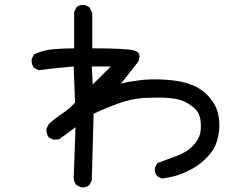

<svg xmlns="http://www.w3.org/2000/svg" viewBox="-20 -761 1040 808"><path d="M321.3 27.3 301.8 17.6Q292 5.9 290 -9.8L297.9 -225.6L228.5 -174.8L205.1 -172.9L185.5 -182.6Q173.8 -198.2 175.8 -219.7L185.5 -239.3Q210.9 -262.7 240.7 -282.2Q270.5 -301.8 295.9 -329.1L290 -481.4Q168 -469.7 142.6 -465.8L123 -475.6Q111.3 -491.2 113.3 -512.7L123 -532.2Q160.2 -549.8 203.1 -553.7Q246.1 -557.6 292 -557.6V-710.9L301.8 -730.5Q315.4 -742.2 336.9 -740.2L356.4 -730.5L368.2 -707V-557.6Q512.7 -557.6 545.4 -548.3Q578.1 -539.1 561.5 -501L489.3 -409.2Q518.6 -417 567.4 -423.3Q616.2 -429.7 680.7 -425.3Q745.1 -420.9 788.6 -403.3Q832 -385.7 861.3 -351.6Q890.6 -317.4 898.4 -279.3Q906.2 -241.2 901.4 -206.1Q896.5 -170.9 884.8 -145.5Q873 -120.1 842.8 -90.3Q812.5 -60.5 764.2 -38.1Q715.8 -15.6 661.1 -9.8L641.6 -19.5Q629.9 -33.2 631.8 -54.7L641.6 -74.2Q682.6 -89.8 724.1 -105Q765.6 -120.1 791 -146.5Q816.4 -172.9 822.3 -199.2Q828.1 -225.6 823.2 -257.8Q818.4 -290 793.9 -309.6Q769.5 -329.1 745.6 -337.9Q721.7 -346.7 683.1 -349.1Q644.5 -351.6 591.3 -349.1Q538.1 -346.7 482.4 -327.1Q426.8 -307.6 374 -282.2L366.2 -2L356.4 17.6Q342.8 29.3 321.3 27.3ZM446.3 -481.4H366.2L370.1 -405.3Z"/></svg>

Font: JasonHandwriting2
Style: Regular
Weight: 400
Version: Version 1.05.10